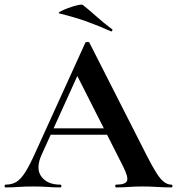

<svg xmlns="http://www.w3.org/2000/svg" viewBox="-28 -815 770 835"><path d="M171 -229 186 -257H474L481 -229ZM717 -12Q722 -12 722 -6Q722 0 717 0Q687 0 654.5 -2Q622 -4 592 -4Q558 -4 533 -2Q508 0 477 0Q473 0 473 -6Q473 -12 477 -12Q518 -12 524.5 -28.5Q531 -45 506 -94L303 -495L352 -581L153 -142Q126 -82 152 -47Q178 -12 234 -12Q239 -12 239 -6Q239 0 234 0Q204 0 179 -2Q154 -4 116 -4Q77 -4 53.5 -2Q30 0 -4 0Q-8 0 -8 -6Q-8 -12 -4 -12Q23 -12 42.5 -23.5Q62 -35 81.5 -65.5Q101 -96 126 -152L343 -629Q344 -632 352 -632.5Q360 -633 361 -629L611 -137Q635 -90 652.5 -62.5Q670 -35 685.5 -23.5Q701 -12 717 -12ZM454 -679Q403 -702 350.5 -721Q298 -740 232 -756Q222 -758 234.5 -765Q247 -772 268.5 -780Q290 -788 309.5 -792.5Q329 -797 333 -793Q363 -769 393 -742Q423 -715 458 -689Q462 -688 460.5 -682.5Q459 -677 454 -679Z"/></svg>

Font: Cormorant Infant Light
Style: Regular
Weight: 300
Designer: Christian Thalmann (Catharsis Fonts)
Foundry: Catharsis Fonts
Version: Version 4.001